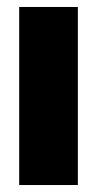

<svg xmlns="http://www.w3.org/2000/svg" viewBox="-20 -530 278 550"><path d="M35 0V-510H203V0Z"/></svg>

Font: Saira Condensed Black
Style: Regular
Weight: 900
Width: 3
Designer: Hector Gatti with collaboration of the Omnibus-Type team
Foundry: Omnibus-Type
Version: Version 1.101